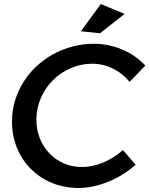

<svg xmlns="http://www.w3.org/2000/svg" viewBox="-20 -924 740 952"><path d="M445.5 -707Q482.5 -707 518.5 -699.5Q554.5 -692 587.2 -678Q620 -664 648.8 -644Q677.5 -624 700.5 -599L622.5 -518Q588 -560.5 539.5 -584.2Q491 -608 437.5 -608Q381.5 -608 331 -586.2Q280.5 -564.5 242.8 -526.8Q205 -489 182.8 -438.5Q160.5 -388 160.5 -330Q160.5 -281 177.5 -238.2Q194.5 -195.5 224.5 -164Q254.5 -132.5 296 -114.2Q337.5 -96 386.5 -96Q439.5 -96 492.5 -118.5Q545.5 -141 589.5 -180L652.5 -107Q623 -81 589 -59.8Q555 -38.5 518.5 -23.5Q482 -8.5 444.2 -0.2Q406.5 8 369.5 8Q297.5 8 237 -17.2Q176.5 -42.5 132.5 -86.8Q88.5 -131 64 -191.2Q39.5 -251.5 39.5 -321Q39.5 -375 54.2 -424.2Q69 -473.5 95.8 -516.5Q122.5 -559.5 160 -594.5Q197.5 -629.5 242.5 -654.5Q287.5 -679.5 339 -693.2Q390.5 -707 445.5 -707ZM480 -904 598 -855 476 -759 381 -769Z"/></svg>

Font: Argentum Sans
Style: Italic
Weight: 400
Italic angle: -11.3099°
Designer: Julieta Ulanovsky, Owen Earl, Rasmus Andersson, Cristiano Sobral
Foundry: The Argentum Sans Project Authors
Version: Version 3.131; ttfautohint (v1.8.4.7-5d5b-dirty)